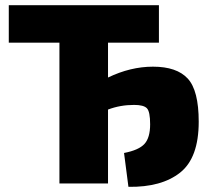

<svg xmlns="http://www.w3.org/2000/svg" viewBox="-20 -710 811 743"><path d="M398 -545V-410Q485 -452 572 -452Q664 -452 706.5 -406Q749 -360 749 -239Q749 -99 677 -42Q605 15 477 13L460 -118Q517 -129 539 -153Q561 -177 561 -229Q561 -278 548.5 -291Q536 -304 499 -304Q445 -304 398 -286V0H210V-545H14V-690H595V-545Z"/></svg>

Font: Ezarion Extra Bold
Style: Regular
Weight: 800
Designer: Natanael Gama
Version: Version 1.001;PS 001.001;hotconv 1.0.70;makeotf.lib2.5.58329